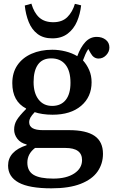

<svg xmlns="http://www.w3.org/2000/svg" viewBox="-20 -796 616 1046"><path d="M260 230Q139 230 81.5 198.5Q24 167 24 106Q24 28 125 -5V-9Q92 -17 74.5 -40Q57 -63 57 -90Q57 -118 71 -141.5Q85 -165 122 -202V-205Q47 -244 47 -343Q47 -400 74.5 -440.5Q102 -481 151.5 -503Q201 -525 265 -525Q301 -525 337 -516Q373 -507 401 -490Q419 -539 445 -567Q471 -595 507 -595Q536 -595 556 -579.5Q576 -564 576 -537Q576 -514 558.5 -495.5Q541 -477 517 -477Q490 -477 474 -506L461 -529Q452 -515 445.5 -500.5Q439 -486 432 -467Q453 -444 466 -414Q479 -384 479 -348Q479 -268 422 -219.5Q365 -171 266 -171Q237 -171 211.5 -175Q186 -179 169 -185Q152 -167 145.5 -155Q139 -143 139 -130Q139 -87 213 -87H356Q450 -87 495.5 -55.5Q541 -24 541 42Q541 96 511.5 138.5Q482 181 419.5 205.5Q357 230 260 230ZM264 -219Q312 -219 338 -251.5Q364 -284 364 -345Q364 -410 336.5 -444Q309 -478 259 -478Q211 -478 187 -444.5Q163 -411 163 -349Q163 -289 190 -254Q217 -219 264 -219ZM270 177Q342 177 384.5 149Q427 121 427 76Q427 10 336 10H171Q129 42 129 90Q129 136 163 156.5Q197 177 270 177ZM265 -587Q216 -587 184.5 -611Q153 -635 136.5 -676Q120 -717 115 -766L151 -776Q166 -725 194.5 -700Q223 -675 270 -675Q319 -675 347 -703Q375 -731 388 -775L422 -767Q417 -720 399.5 -679Q382 -638 348.5 -612.5Q315 -587 265 -587Z"/></svg>

Font: Literata 36pt Medium
Style: Regular
Weight: 500
Designer: Latin by Veronika Burian and Jose Scaglione. Greek by Irene Vlachou. Cyrillic by Vera Evstafieva.
Foundry: TypeTogether
Version: Version 3.002